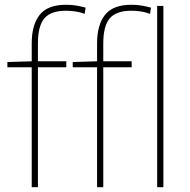

<svg xmlns="http://www.w3.org/2000/svg" viewBox="-20 -785 795 805"><path d="M258 -503V-528H139V-603Q139 -676 166 -708Q193 -740 257 -740Q300 -740 335 -727L339 -753Q320 -758 301 -761.5Q282 -765 257 -765Q180 -765 146.5 -723Q113 -681 113 -603V-528L11 -525V-503H113V0H139V-503ZM532 -503V-528H413V-603Q413 -676 440 -708Q467 -740 531 -740Q574 -740 609 -727L613 -753Q594 -758 575 -761.5Q556 -765 531 -765Q454 -765 420.5 -723Q387 -681 387 -603V-528L285 -525V-503H387V0H413V-503ZM665 0H639V-760H665Z"/></svg>

Font: Noto Sans UI Thin
Style: Regular
Weight: 250
Designer: Monotype Design Team
Foundry: Monotype Imaging Inc.
Version: Version 1.901